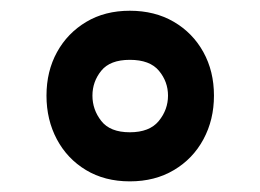

<svg xmlns="http://www.w3.org/2000/svg" viewBox="-20 -423 489 361"><path d="M224.1 -402.8Q271 -402.8 306.6 -382.1Q342.3 -361.3 362.3 -325.2Q382.3 -289.1 382.3 -243.2Q382.3 -197.8 362.5 -161.1Q342.8 -124.5 307.1 -103.3Q271.5 -82 224.1 -82Q176.8 -82 141.6 -103.3Q106.4 -124.5 86.9 -161.1Q67.4 -197.8 67.4 -243.2Q67.4 -289.1 87.2 -325Q106.9 -360.8 142.1 -381.8Q177.2 -402.8 224.1 -402.8ZM224.1 -310.5Q187 -310.5 170.4 -290Q153.8 -269.5 153.8 -243.2Q153.8 -216.8 170.4 -195.6Q187 -174.3 224.1 -174.3Q261.2 -174.3 278.6 -195.6Q295.9 -216.8 295.9 -243.2Q295.9 -269.5 278.8 -290Q261.7 -310.5 224.1 -310.5Z"/></svg>

Font: Estedad-FD SemiBold
Style: Regular
Weight: 600
Designer: Amin Abedi
Version: Version 7.3